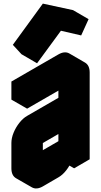

<svg xmlns="http://www.w3.org/2000/svg" viewBox="-20 -991 560 1062"><path d="M130 -490 390 -640Q424 -660 450 -645Q476 -630 476 -590V-110L390 -60V-160Q390 -134 378 -104Q366 -74 346 -48.5Q326 -23 303 -10L217 40Q182 60 156 45Q130 30 130 -10V-150Q130 -177 142 -206.5Q154 -236 174 -261.5Q194 -287 217 -300L390 -400V-540L130 -390ZM317 -821 185 -641 138 -693 304 -921 470 -885 429 -795ZM217 -60 390 -160V-300L217 -200ZM390 -540V-400L303 -450V-590ZM390 -160V-60L303 -110V-210ZM470 -885 304 -921 217 -971 384 -935ZM390 -300V-160L303 -210V-350ZM390 -160 217 -60 130 -110 303 -210ZM390 -400 217 -300Q194 -287 174 -261.5Q154 -236 142 -206.5Q130 -177 130 -150V-10Q130 30 156 45L69 -5Q43 -20 43 -60V-200Q43 -227 55 -256.5Q67 -286 87 -311.5Q107 -337 130 -350L303 -450ZM450 -645Q424 -660 390 -640L130 -490L43 -540L303 -690Q338 -710 364 -695ZM130 -490V-390L43 -440V-540ZM304 -921 138 -693 51 -743 217 -971ZM138 -693 185 -641 99 -691 51 -743Z"/></svg>

Font: Nabla Normal
Style: Regular
Weight: 400
Designer: Arthur Reinders Folmer
Version: Version 1.000